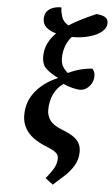

<svg xmlns="http://www.w3.org/2000/svg" viewBox="-66 -848 651 1114"><g transform="rotate(5 260.0 -291.5)"><path d="M285 223 240 189Q270 154 285.5 126Q301 98 301 68Q301 52 289 39Q277 26 238 10Q154 -23 119.5 -66Q85 -109 85 -165Q85 -244 133 -303Q181 -362 260 -395L261 -397Q221 -416 193 -440.5Q165 -465 165 -513Q165 -555 181.5 -589Q198 -623 228 -653Q149 -674 149 -731Q149 -768 175.5 -787Q202 -806 245 -806Q246 -782 254.5 -753Q263 -724 295 -705Q327 -726 366.5 -745.5Q406 -765 451 -785Q482 -783 501 -773Q520 -763 520 -737Q520 -710 494 -688Q468 -666 423 -653Q378 -640 320 -640Q298 -615 286 -582.5Q274 -550 274 -515Q274 -484 285.5 -464.5Q297 -445 316 -430Q355 -449 393.5 -458Q432 -467 456 -467Q463 -460 468 -446Q473 -432 470 -411Q466 -383 444 -361Q422 -339 394 -339Q379 -339 349.5 -346Q320 -353 297 -365Q260 -340 240.5 -298.5Q221 -257 221 -207Q221 -173 240.5 -146Q260 -119 312 -99Q359 -81 383 -62.5Q407 -44 415.5 -24Q424 -4 424 20Q424 65 402.5 100.5Q381 136 349 165.5Q317 195 285 223Z"/></g></svg>

Font: Noto Serif ExtraCondensed
Style: Bold Italic
Weight: 700
Width: 2
Italic angle: -12°
Designer: Monotype Design Team
Foundry: Monotype Imaging Inc.
Version: Version 2.013; ttfautohint (v1.8.4.7-5d5b)